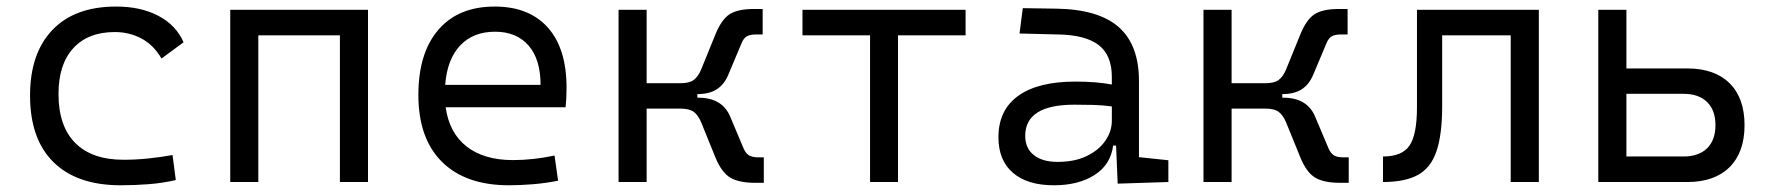

<svg xmlns="http://www.w3.org/2000/svg" viewBox="-20 -547 5313 577"><path d="M342.8 9.8Q211.4 9.8 140.9 -59.6Q70.3 -128.9 70.3 -259.8Q70.3 -386.7 137.5 -457Q204.6 -527.3 329.1 -527.3Q403.3 -527.3 456.3 -499.3Q509.3 -471.2 531.7 -419.9L465.3 -371.1Q441.9 -411.6 405.3 -431.2Q368.7 -450.7 325.2 -450.7Q244.6 -450.7 200.2 -402.1Q155.8 -353.5 155.8 -264.6Q155.8 -168 206.1 -117.4Q256.3 -66.9 351.1 -66.9Q388.7 -66.9 425.8 -70.8Q462.9 -74.7 498.5 -81.1L508.3 -5.9Q468.3 3.4 425.8 6.6Q383.3 9.8 342.8 9.8Z M1001.5 0V-440.9H756.3V0H671.9V-517.6H1085.9V0Z M1509.8 9.8Q1379.4 9.8 1308.3 -60.5Q1237.3 -130.9 1237.3 -261.7Q1237.3 -387.7 1297.4 -457.5Q1357.4 -527.3 1466.8 -527.3Q1569.8 -527.3 1626.2 -464.4Q1682.6 -401.4 1682.6 -283.2Q1682.6 -250.5 1679.7 -224.6H1319.3Q1330.1 -147.5 1382.3 -106.7Q1434.6 -65.9 1521.5 -65.9Q1582 -65.9 1646.5 -79.6L1657.2 -3.9Q1617.2 3.9 1579.6 6.8Q1542 9.8 1509.8 9.8ZM1317.9 -292H1604.5Q1604.5 -368.7 1568.4 -410.2Q1532.2 -451.7 1467.8 -451.7Q1401.9 -451.7 1362.8 -410.2Q1323.7 -368.7 1317.9 -292Z M1838.9 0V-517.6H1923.3V-296.9H2024.4Q2052.2 -296.9 2065.4 -307.1Q2078.6 -317.4 2087.4 -338.9L2129.9 -443.4Q2148.4 -488.8 2172.9 -504.4Q2197.3 -520 2246.1 -520H2272V-443.4H2252Q2234.4 -443.4 2224.6 -438Q2214.8 -432.6 2208.5 -417L2168 -320.8Q2155.8 -292.5 2133.5 -278.3Q2111.3 -264.2 2075.7 -264.2V-253.4H2078.6Q2150.4 -253.4 2174.3 -196.8L2214.8 -100.6Q2221.7 -85.4 2231.4 -79.8Q2241.2 -74.2 2258.3 -74.2H2275.4V2.4H2249.5Q2200.7 2.4 2174.6 -13.2Q2148.4 -28.8 2129.9 -74.2L2087.4 -178.7Q2078.6 -200.2 2065.4 -210.4Q2052.2 -220.7 2024.4 -220.7H1923.3V0Z M2594.7 0V-440.9H2391.6V-517.6H2881.8V-440.9H2678.7V0Z M3338.9 4.9 3334 -109.4H3325.2Q3317.9 -52.2 3269.5 -21.2Q3221.2 9.8 3147 9.8Q3067.4 9.8 3023.9 -27.8Q2980.5 -65.4 2980.5 -134.3Q2980.5 -216.3 3040 -259Q3099.6 -301.8 3211.4 -301.8Q3275.4 -301.8 3321.3 -293V-315.9Q3321.3 -381.3 3281.7 -411.6Q3242.2 -441.9 3160.6 -443.4L3043.9 -446.3L3053.7 -522.5L3154.3 -521Q3281.7 -519 3342.3 -465.3Q3402.8 -411.6 3402.8 -303.7V-74.7L3491.2 -65.4V0ZM3321.3 -227.1Q3294.4 -231 3265.9 -231.7Q3237.3 -232.4 3209 -232.4Q3061 -232.4 3061 -138.7Q3061 -101.6 3086.7 -81.1Q3112.3 -60.5 3158.2 -60.5Q3209.5 -60.5 3245.8 -78.1Q3282.2 -95.7 3301.8 -124Q3321.3 -152.3 3321.3 -184.1Z M3596.7 0V-517.6H3681.2V-296.9H3782.2Q3810.1 -296.9 3823.2 -307.1Q3836.4 -317.4 3845.2 -338.9L3887.7 -443.4Q3906.2 -488.8 3930.7 -504.4Q3955.1 -520 4003.9 -520H4029.8V-443.4H4009.8Q3992.2 -443.4 3982.4 -438Q3972.7 -432.6 3966.3 -417L3925.8 -320.8Q3913.6 -292.5 3891.4 -278.3Q3869.1 -264.2 3833.5 -264.2V-253.4H3836.4Q3908.2 -253.4 3932.1 -196.8L3972.7 -100.6Q3979.5 -85.4 3989.3 -79.8Q3999 -74.2 4016.1 -74.2H4033.2V2.4H4007.3Q3958.5 2.4 3932.4 -13.2Q3906.2 -28.8 3887.7 -74.2L3845.2 -178.7Q3836.4 -200.2 3823.2 -210.4Q3810.1 -220.7 3782.2 -220.7H3681.2V0Z M4136.2 0V-76.7Q4193.4 -76.7 4215.8 -109.4Q4238.3 -142.1 4238.3 -225.1V-517.6H4604.5V0H4520V-440.9H4314V-228.5Q4314 -143.1 4297.1 -93Q4280.3 -43 4241.5 -21.5Q4202.6 0 4136.2 0Z M4783.2 0V-517.6H4867.7V-341.3H5050.8Q5132.8 -341.3 5177.7 -296.9Q5222.7 -252.4 5222.7 -170.9Q5222.7 -89.4 5177.7 -44.7Q5132.8 0 5050.8 0ZM4867.7 -76.7H5038.6Q5085 -76.7 5110.1 -101.3Q5135.3 -126 5135.3 -170.9Q5135.3 -215.8 5110.1 -240.5Q5085 -265.1 5038.6 -265.1H4867.7Z"/></svg>

Font: Cascadia Code NF SemiLight
Style: Regular
Weight: 350
Monospace: yes
Designer: Aaron Bell
Foundry: Saja Typeworks
Version: Version 2404.023; ttfautohint (v1.8.4)